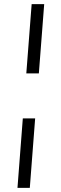

<svg xmlns="http://www.w3.org/2000/svg" viewBox="-20 -732 295 934"><path d="M108 -375 134 -712H195L169 -375ZM65 182 91 -156H151L125 182Z"/></svg>

Font: Muli Light
Style: Italic
Weight: 300
Italic angle: -4.541°
Designer: Vernon Adams
Foundry: Vernon Adams
Version: Version 2.100; ttfautohint (v1.8.1.43-b0c9)